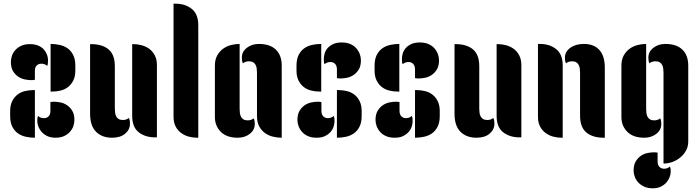

<svg xmlns="http://www.w3.org/2000/svg" viewBox="-20 -746 3793 1040"><path d="M254 -508Q278 -508 302 -503Q326 -498 345 -485Q364 -472 376 -449Q388 -426 388 -390V-364Q388 -332 377 -310Q366 -288 348.5 -274.5Q331 -261 308.5 -255.5Q286 -250 263 -250H254ZM169 0Q145 0 121 -5Q97 -10 78 -23Q59 -36 47 -59Q35 -82 35 -118V-144Q35 -176 46 -198Q57 -220 74.5 -233.5Q92 -247 114.5 -252.5Q137 -258 160 -258H169ZM39 -411Q39 -428 45 -445Q51 -462 64 -476Q77 -490 96 -498.5Q115 -507 141 -507Q168 -507 187 -499Q206 -491 217.5 -478Q229 -465 234.5 -450Q240 -435 240 -422Q240 -414 239.5 -405.5Q239 -397 236 -389Q222 -401 204 -401Q189 -401 179 -391.5Q169 -382 169 -363V-314Q161 -312 149 -312Q135 -312 116 -315.5Q97 -319 80 -330Q63 -341 51 -360Q39 -379 39 -411ZM383 -96Q383 -79 377 -62Q371 -45 358 -31Q345 -17 326 -8.5Q307 0 281 0Q254 0 235 -9.5Q216 -19 204.5 -32.5Q193 -46 187.5 -61.5Q182 -77 182 -89Q182 -97 182.5 -103.5Q183 -110 186 -118Q199 -106 218 -106Q233 -106 243 -115.5Q253 -125 253 -144V-193Q261 -195 273 -195Q287 -195 306 -191.5Q325 -188 342 -177Q359 -166 371 -146.5Q383 -127 383 -96Z M602 -158Q602 -146 603.5 -135Q605 -124 609.5 -115.5Q614 -107 622.5 -101.5Q631 -96 646 -96Q654 -96 662.5 -98.5Q671 -101 678 -107Q682 -99 683 -91.5Q684 -84 684 -76Q684 -44 658 -22Q632 0 587 0Q533 0 500.5 -32Q468 -64 468 -130V-507H474Q534 -507 568 -478.5Q602 -450 602 -387ZM830 -2H819Q767 -2 731.5 -29.5Q696 -57 696 -119V-507H702Q724 -507 747 -501Q770 -495 788.5 -481.5Q807 -468 818.5 -446Q830 -424 830 -393Z M920 -726H931Q983 -726 1018.5 -698Q1054 -670 1054 -609V0H1048Q1025 0 1002.5 -6Q980 -12 961.5 -25.5Q943 -39 931.5 -60.5Q920 -82 920 -114Z M1372 -352Q1372 -364 1370.5 -375Q1369 -386 1364.5 -394.5Q1360 -403 1351.5 -408.5Q1343 -414 1328 -414Q1320 -414 1311.5 -411.5Q1303 -409 1296 -403Q1292 -411 1291 -418.5Q1290 -426 1290 -434Q1290 -466 1317 -487Q1344 -508 1382 -508Q1442 -508 1474 -477.5Q1506 -447 1506 -390V0Q1483 0 1459.5 -5.5Q1436 -11 1416.5 -24.5Q1397 -38 1384.5 -60.5Q1372 -83 1372 -118ZM1278 -156Q1278 -144 1279.5 -133Q1281 -122 1285.5 -113.5Q1290 -105 1298.5 -99.5Q1307 -94 1322 -94Q1330 -94 1338.5 -96.5Q1347 -99 1354 -105Q1358 -97 1359 -89.5Q1360 -82 1360 -74Q1360 -42 1333 -21Q1306 0 1268 0Q1208 0 1176 -32Q1144 -64 1144 -112V-390Q1144 -423 1156.5 -445.5Q1169 -468 1188.5 -482Q1208 -496 1231.5 -502Q1255 -508 1278 -508Z M1720 -250H1711Q1688 -250 1665.5 -255.5Q1643 -261 1625.5 -274.5Q1608 -288 1597 -310Q1586 -332 1586 -364V-390Q1586 -426 1598 -449Q1610 -472 1629 -485Q1648 -498 1672 -503Q1696 -508 1720 -508ZM1805 -258H1814Q1837 -258 1859.5 -252.5Q1882 -247 1899.5 -233.5Q1917 -220 1928 -198Q1939 -176 1939 -144V-118Q1939 -82 1927 -59Q1915 -36 1896 -23Q1877 -10 1853 -5Q1829 0 1805 0ZM1935 -420Q1935 -388 1923 -369Q1911 -350 1894 -339Q1877 -328 1858 -324.5Q1839 -321 1825 -321Q1813 -321 1805 -323V-369Q1805 -390 1795 -400Q1785 -410 1770 -410Q1751 -410 1738 -398Q1735 -406 1734.5 -412.5Q1734 -419 1734 -427Q1734 -439 1738 -454.5Q1742 -470 1753 -483.5Q1764 -497 1783 -506.5Q1802 -516 1831 -516Q1858 -516 1877.5 -507.5Q1897 -499 1909.5 -485Q1922 -471 1928.5 -454Q1935 -437 1935 -420ZM1591 -96Q1591 -127 1603 -146.5Q1615 -166 1632 -177Q1649 -188 1668 -191.5Q1687 -195 1701 -195Q1713 -195 1721 -193V-147Q1721 -126 1731 -116Q1741 -106 1756 -106Q1774 -106 1788 -118Q1791 -110 1791.5 -103.5Q1792 -97 1792 -89Q1792 -77 1787.5 -61.5Q1783 -46 1771.5 -32.5Q1760 -19 1741.5 -9.5Q1723 0 1695 0Q1668 0 1648.5 -8.5Q1629 -17 1616.5 -31Q1604 -45 1597.5 -62Q1591 -79 1591 -96Z M2143 -250H2134Q2111 -250 2088.5 -255.5Q2066 -261 2048.5 -274.5Q2031 -288 2020 -310Q2009 -332 2009 -364V-390Q2009 -426 2021 -449Q2033 -472 2052 -485Q2071 -498 2095 -503Q2119 -508 2143 -508ZM2228 -258H2237Q2260 -258 2282.5 -252.5Q2305 -247 2322.5 -233.5Q2340 -220 2351 -198Q2362 -176 2362 -144V-118Q2362 -82 2350 -59Q2338 -36 2319 -23Q2300 -10 2276 -5Q2252 0 2228 0ZM2358 -420Q2358 -388 2346 -369Q2334 -350 2317 -339Q2300 -328 2281 -324.5Q2262 -321 2248 -321Q2236 -321 2228 -323V-369Q2228 -390 2218 -400Q2208 -410 2193 -410Q2174 -410 2161 -398Q2158 -406 2157.5 -412.5Q2157 -419 2157 -427Q2157 -439 2161 -454.5Q2165 -470 2176 -483.5Q2187 -497 2206 -506.5Q2225 -516 2254 -516Q2281 -516 2300.5 -507.5Q2320 -499 2332.5 -485Q2345 -471 2351.5 -454Q2358 -437 2358 -420ZM2014 -96Q2014 -127 2026 -146.5Q2038 -166 2055 -177Q2072 -188 2091 -191.5Q2110 -195 2124 -195Q2136 -195 2144 -193V-147Q2144 -126 2154 -116Q2164 -106 2179 -106Q2197 -106 2211 -118Q2214 -110 2214.5 -103.5Q2215 -97 2215 -89Q2215 -77 2210.5 -61.5Q2206 -46 2194.5 -32.5Q2183 -19 2164.5 -9.5Q2146 0 2118 0Q2091 0 2071.5 -8.5Q2052 -17 2039.5 -31Q2027 -45 2020.5 -62Q2014 -79 2014 -96Z M2576 -158Q2576 -146 2577.5 -135Q2579 -124 2583.5 -115.5Q2588 -107 2596.5 -101.5Q2605 -96 2620 -96Q2628 -96 2636.5 -98.5Q2645 -101 2652 -107Q2656 -99 2657 -91.5Q2658 -84 2658 -76Q2658 -44 2632 -22Q2606 0 2561 0Q2507 0 2474.5 -32Q2442 -64 2442 -130V-507H2448Q2508 -507 2542 -478.5Q2576 -450 2576 -387ZM2804 -2H2793Q2741 -2 2705.5 -29.5Q2670 -57 2670 -119V-507H2676Q2698 -507 2721 -501Q2744 -495 2762.5 -481.5Q2781 -468 2792.5 -446Q2804 -424 2804 -393Z M3122 -352Q3122 -364 3120.5 -375Q3119 -386 3114.5 -394.5Q3110 -403 3101.5 -408.5Q3093 -414 3078 -414Q3070 -414 3061.5 -411.5Q3053 -409 3046 -403Q3042 -411 3041 -418.5Q3040 -426 3040 -434Q3040 -466 3069 -487Q3098 -508 3143 -508Q3197 -508 3226.5 -475.5Q3256 -443 3256 -380V0H3250Q3190 0 3156 -28.5Q3122 -57 3122 -120ZM2894 -508H2905Q2957 -508 2992.5 -480Q3028 -452 3028 -391V0H3022Q2999 0 2976.5 -6Q2954 -12 2935.5 -25.5Q2917 -39 2905.5 -60.5Q2894 -82 2894 -114Z M3480 -156Q3480 -144 3481.5 -133Q3483 -122 3487.5 -113.5Q3492 -105 3500.5 -99.5Q3509 -94 3524 -94Q3532 -94 3540.5 -96.5Q3549 -99 3556 -105Q3560 -97 3561 -89.5Q3562 -82 3562 -74Q3562 -42 3535 -21Q3508 0 3470 0Q3410 0 3378 -32Q3346 -64 3346 -112V-390Q3346 -423 3358.5 -445.5Q3371 -468 3390.5 -482Q3410 -496 3433.5 -502Q3457 -508 3480 -508ZM3574 -352Q3574 -364 3572.5 -375Q3571 -386 3566.5 -394.5Q3562 -403 3553.5 -408.5Q3545 -414 3530 -414Q3522 -414 3513.5 -411.5Q3505 -409 3498 -403Q3494 -411 3493 -418.5Q3492 -426 3492 -434Q3492 -466 3519 -487Q3546 -508 3584 -508Q3644 -508 3676 -477.5Q3708 -447 3708 -390V21Q3708 47 3696.5 68.5Q3685 90 3666 106Q3647 122 3623 131Q3599 140 3574 140ZM3412 178Q3412 147 3424 127.5Q3436 108 3453 97Q3470 86 3489 82.5Q3508 79 3522 79Q3534 79 3542 81V127Q3542 148 3552 158Q3562 168 3577 168Q3595 168 3609 156Q3612 164 3612.5 170.5Q3613 177 3613 185Q3613 197 3607.5 212.5Q3602 228 3590.5 241.5Q3579 255 3560.5 264.5Q3542 274 3516 274Q3489 274 3469.5 265Q3450 256 3437.5 242.5Q3425 229 3418.5 212Q3412 195 3412 178Z"/></svg>

Font: Kenia
Style: Regular
Weight: 400
Designer: Julia Petretta
Foundry: Julia Petretta
Version: Version 1.001